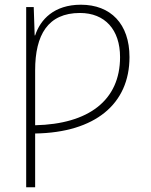

<svg xmlns="http://www.w3.org/2000/svg" viewBox="-20 -560 640 814"><path d="M91 234H129V6C383 2 529 -119 529 -318C529 -459 449 -540 323 -540C209 -540 151 -477 129 -410H127L123 -530H91ZM129 -29V-262C129 -412 183 -505 319 -505C425 -505 489 -434 489 -318C489 -134 355 -34 129 -29Z"/></svg>

Font: Noto Sans Mono ExtraLight
Style: Regular
Weight: 200
Designer: Monotype Design Team
Foundry: Monotype Imaging Inc.
Version: Version 2.014